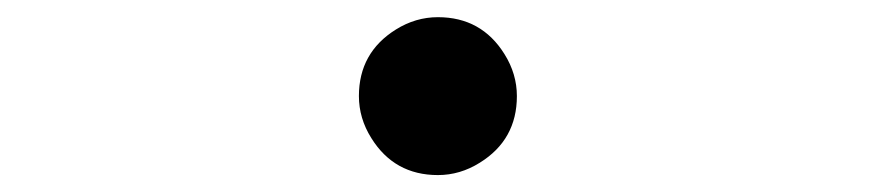

<svg xmlns="http://www.w3.org/2000/svg" viewBox="-20 -494 1040 228"><path d="M406.2 -379.9Q406.2 -431.6 450.2 -459Q473.6 -473.6 500 -473.6Q551.8 -473.6 579.1 -429.7Q593.8 -406.2 593.8 -379.9Q593.8 -328.1 549.8 -300.8Q526.4 -286.1 500 -286.1Q448.2 -286.1 420.9 -330.1Q406.2 -353.5 406.2 -379.9Z"/></svg>

Font: Taipei Sans TC Beta Light
Style: Regular
Weight: 300
Designer: JT Foundry
Foundry: JT Foundry
Version: Version 1.000